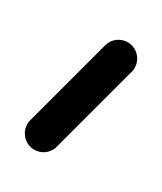

<svg xmlns="http://www.w3.org/2000/svg" viewBox="-90 -104 216 256"><g transform="rotate(20 18.0 24.0)"><path d="M25.2 -50.6C25.2 -50.6 25.2 -50.6 25.2 -50.6C5.3 -7.9 -14.6 34.8 -34.5 77.4C-40.3 89.9 -34.9 104.8 -22.4 110.7C-9.9 116.5 5 111.1 10.8 98.6C10.8 98.6 10.8 98.6 10.8 98.6C30.7 55.9 50.6 13.2 70.5 -29.4C76.3 -41.9 70.9 -56.8 58.4 -62.7C45.9 -68.5 31 -63.1 25.2 -50.6Z"/></g></svg>

Font: FRB American Cursive Guidelines Arrows Semibold
Style: Italic
Weight: 600
Italic angle: -25°
Version: Version 2.0;Modular Font Editor K font №1